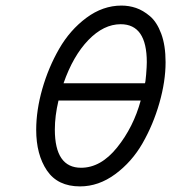

<svg xmlns="http://www.w3.org/2000/svg" viewBox="-20 -664 614 689"><path d="M109.9 -198.2Q109.9 -268.1 131.8 -345Q153.8 -421.9 192.4 -489Q231 -556.2 290 -600.1Q349.1 -644 416 -644Q442.9 -644 468 -635.5Q493.2 -627 518.1 -606Q543 -585 558.6 -543Q574.2 -501 574.2 -440.9Q574.2 -372.1 552 -294.4Q529.8 -216.8 491.5 -149.9Q453.1 -83 393.6 -39.1Q334 4.9 267.1 4.9Q187 4.9 148.4 -52.2Q109.9 -109.4 109.9 -198.2ZM176.8 -199.2Q176.8 -62 271 -62Q341.8 -62 400.4 -135Q459 -208 484.9 -303.2H189.9Q176.8 -248 176.8 -199.2ZM208 -365.2H500Q502 -367.2 504.4 -396.5Q506.8 -425.8 506.8 -440.9Q506.8 -577.1 413.1 -577.1Q352.1 -577.1 297.1 -520.3Q242.2 -463.4 208 -365.2Z"/></svg>

Font: CMU Typewriter Text
Style: Italic
Weight: 500
Italic angle: -14.04°
Version: Version 0.7.0